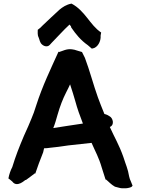

<svg xmlns="http://www.w3.org/2000/svg" viewBox="-20 -998 779 1063"><path d="M25 -12 48 7C74 43 117 0 121 -2L123 -1C139 -12 156 -26 174 -39L175 -36C187 -71 201 -111 219 -155L224 -177C234 -177 245 -178 258 -180C285 -183 317 -186 359 -193C402 -198 444 -202 487 -207C509 -156 527 -127 544 -68C553 -40 560 -18 565 -2L566 -5C580 6 595 24 617 36H618L637 41C659 48 695 45 709 36L714 30L704 5C700 -2 698 -9 695 -21C688 -64 677 -84 663 -129C639 -197 614 -237 588 -295C616 -306 605 -345 587 -354C580 -359 571 -364 558 -367C544 -402 531 -433 522 -459C498 -525 476 -610 450 -678L434 -710L407 -718C397 -722 387 -724 378 -725C348 -729 326 -715 307 -710L304 -712C261 -617 215 -522 181 -416C172 -386 163 -362 154 -341C144 -316 131 -286 113 -247C85 -181 67 -135 48 -73C38 -54 31 -33 27 -12ZM189 -833C189 -824 187 -804 193 -793L197 -782C199 -774 202 -766 206 -759C219 -741 243 -735 256 -750L266 -761C296 -791 332 -832 365 -862C368 -859 371 -855 373 -852L374 -847L375 -845C399 -810 427 -775 466 -748L488 -729L494 -730C519 -734 540 -768 537 -801L540 -818C477 -860 452 -938 376 -978C347 -973 326 -958 310 -945C280 -918 250 -889 217 -858C208 -848 198 -839 189 -833ZM275 -289C284 -311 290 -332 299 -364C313 -412 327 -449 348 -490C355 -504 362 -517 368 -531C378 -503 389 -464 396 -441C409 -393 421 -361 439 -314C388 -307 322 -296 275 -289Z"/></svg>

Font: Hussar Pisanka
Style: Bd
Weight: 700
Designer: Robert Jablonski
Foundry: Cannot Into Space Fonts
Version: Version 1.070